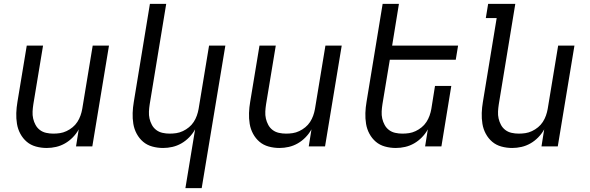

<svg xmlns="http://www.w3.org/2000/svg" viewBox="-20 -755 3040 990"><path d="M221 8Q192 8 165 0.5Q138 -7 118 -24Q98 -41 85 -65Q72 -89 67.5 -116.5Q63 -144 64 -172.5Q65 -201 70 -230L118 -520H202L152 -218Q149 -199 148 -180Q147 -161 151 -143.5Q155 -126 163.5 -110.5Q172 -95 186 -84.5Q200 -74 218 -70Q236 -66 255 -66Q272 -66 289 -68.5Q306 -71 323 -79Q340 -87 354.5 -99Q369 -111 379 -126.5Q389 -142 395 -159Q401 -176 404 -193L458 -520H542L456 0H372L386 -88Q374 -66 355.5 -47Q337 -28 315 -15.5Q293 -3 269 2.5Q245 8 221 8Z M936 215 986 -88Q974 -66 955.5 -47Q937 -28 915 -15.5Q893 -3 869 2.5Q845 8 821 8Q792 8 765 0.5Q738 -7 718 -24Q698 -41 685 -65Q672 -89 667.5 -116.5Q663 -144 664 -172.5Q665 -201 670 -230L753 -735H837L752 -218Q749 -199 748 -180Q747 -161 751 -143.5Q755 -126 763.5 -110.5Q772 -95 786 -84.5Q800 -74 818 -70Q836 -66 855 -66Q872 -66 889 -68.5Q906 -71 923 -79Q940 -87 954.5 -99Q969 -111 979 -126.5Q989 -142 995 -159Q1001 -176 1004 -193L1058 -520H1142L1020 215Z M1421 8Q1392 8 1365 0.5Q1338 -7 1318 -24Q1298 -41 1285 -65Q1272 -89 1267.5 -116.5Q1263 -144 1264 -172.5Q1265 -201 1270 -230L1318 -520H1402L1352 -218Q1349 -199 1348 -180Q1347 -161 1351 -143.5Q1355 -126 1363.5 -110.5Q1372 -95 1386 -84.5Q1400 -74 1418 -70Q1436 -66 1455 -66Q1472 -66 1489 -68.5Q1506 -71 1523 -79Q1540 -87 1554.5 -99Q1569 -111 1579 -126.5Q1589 -142 1595 -159Q1601 -176 1604 -193L1658 -520H1742L1656 0H1572L1586 -88Q1574 -66 1555.5 -47Q1537 -28 1515 -15.5Q1493 -3 1469 2.5Q1445 8 1421 8Z M2021 8Q1992 8 1965 0.5Q1938 -7 1918 -24Q1898 -41 1885 -65Q1872 -89 1867.5 -116.5Q1863 -144 1864 -172.5Q1865 -201 1870 -230L1953 -735H2037L2002 -520H2342L2330 -447H1990L1952 -218Q1949 -199 1948 -180Q1947 -161 1951 -143.5Q1955 -126 1963.5 -110.5Q1972 -95 1986 -84.5Q2000 -74 2018 -70Q2036 -66 2055 -66Q2072 -66 2089 -68.5Q2106 -71 2123 -79Q2140 -87 2154.5 -99Q2169 -111 2179 -126.5Q2189 -142 2195 -159Q2201 -176 2204 -193L2223 -312H2307L2256 0H2172L2186 -88Q2174 -66 2155.5 -47Q2137 -28 2115 -15.5Q2093 -3 2069 2.5Q2045 8 2021 8Z M2621 8Q2592 8 2565 0.5Q2538 -7 2518 -24Q2498 -41 2485 -65Q2472 -89 2467.5 -116.5Q2463 -144 2464 -172.5Q2465 -201 2470 -230L2541 -662H2485L2497 -735H2637L2552 -218Q2549 -199 2548 -180Q2547 -161 2551 -143.5Q2555 -126 2563.5 -110.5Q2572 -95 2586 -84.5Q2600 -74 2618 -70Q2636 -66 2655 -66Q2672 -66 2689 -68.5Q2706 -71 2723 -79Q2740 -87 2754.5 -99Q2769 -111 2779 -126.5Q2789 -142 2795 -159Q2801 -176 2804 -193L2858 -520H2942L2856 0H2772L2786 -88Q2774 -66 2755.5 -47Q2737 -28 2715 -15.5Q2693 -3 2669 2.5Q2645 8 2621 8Z"/></svg>

Font: Iosevka Extended
Style: Italic
Weight: 400
Width: 7
Italic angle: -9°
Monospace: yes
Designer: Belleve Invis
Foundry: Belleve Invis
Version: Version 32.5.0; ttfautohint (v1.8.4)